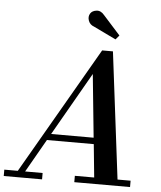

<svg xmlns="http://www.w3.org/2000/svg" viewBox="-109 -1043 921 1098"><g transform="rotate(5 351.0 -494.5)"><path d="M394 -896Q370 -904.5 361.8 -927.2Q353.5 -950 365 -968.5Q375 -985 400 -988.2Q425 -991.5 445 -967L543 -858L522.5 -834ZM-46 -36.5H31.5L452 -764.5H514L604 -36.5H679V0H359V-36.5H470L451 -226.5H182L73.5 -36.5H174V0H-46ZM410.5 -625.5 203 -263H447Z"/></g></svg>

Font: Bodoni* 06pt Medium
Style: Italic
Weight: 500
Italic angle: -13°
Version: Version 2.3